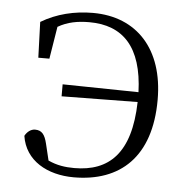

<svg xmlns="http://www.w3.org/2000/svg" viewBox="-44 -565 606 622"><g transform="rotate(5 259.0 -254.0)"><path d="M156 -244 403 -247C399 -80 330 -16 217 -16C187 -16 160 -20 132 -33L119 -87C112 -116 102 -129 80 -129C66 -129 54 -119 47 -106C59 -26 132 14 218 14C368 14 467 -73 467 -260C467 -424 377 -522 234 -522C174 -522 116 -508 66 -478L70 -362H106L123 -467C154 -485 187 -491 225 -491C334 -491 398 -426 403 -279L156 -283Z"/></g></svg>

Font: Noto Serif CJK HK ExtraLight
Style: Regular
Weight: 200
Designer: Ryoko NISHIZUKA 西塚涼子 (kana & ideographs); Frank Grießhammer (Latin, Greek & Cyrillic); Wenlong ZHANG 张文龙 (bopomofo); San
Foundry: Adobe
Version: Version 2.001;hotconv 1.1.0;makeotfexe 2.6.0